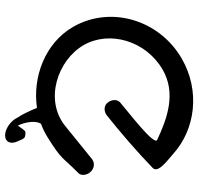

<svg xmlns="http://www.w3.org/2000/svg" viewBox="-32 -592 742 717"><g transform="rotate(90 338.5 -234.0)"><path d="M627.4 -156.8C638.1 -167.3 634.9 -191.6 618.9 -205C602.8 -218.4 585.1 -215.6 573.5 -206.2L450.9 -107C353.6 -28.3 205 -78.9 149.2 -175.5C93.5 -272.1 132.4 -408.4 240.8 -471C328.7 -521.7 422.5 -488.4 502.9 -450.4C526.5 -439.2 389.9 -336 362.9 -312C351.6 -302 350.7 -282 363.6 -265.6C376.5 -249.1 399 -252.8 410.9 -262C478.7 -316.2 544.4 -372.8 606.9 -433C629.9 -454 577.7 -489.8 556.9 -508.8C463.8 -593.9 318.8 -611.3 199.6 -542.4C53.6 -458.1 0.3 -276 81.1 -136.1C141.5 -31.5 268.7 15.4 383.5 -1.6C392.7 22.6 409.4 56.7 419.7 71.2C431.4 96.2 461.3 117.5 486.3 117.5C511.3 117.5 520.1 96.2 508.5 71.2C496.8 46.2 499.3 41.5 474.3 41.5C466.6 41.5 454 65.9 449.3 69.5C434.9 39.1 430.5 2.3 442.6 -16.5C459.9 -22.9 476.5 -30.9 492.2 -40.6C580.7 -95.6 564.6 -95 627.4 -156.8Z"/></g></svg>

Font: Hi.
Style: Regular
Weight: 400
Designer: Mew Too, Robert Jablonski
Foundry: Cannot Into Space Fonts
Version: Version 1.996